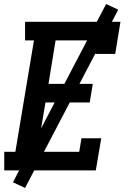

<svg xmlns="http://www.w3.org/2000/svg" viewBox="-20 -843 640 950"><path d="M1 0V-92H56L148 -643H104V-735H576L550 -576H452L463 -643H255L220 -428H439L424 -336H205L164 -92H372L383 -159H481L454 0ZM104 87 44 59 505 -823 565 -795Z"/></svg>

Font: Iosevka Curly Slab SmBdExObl
Style: Regular
Weight: 600
Width: 7
Italic angle: -9°
Monospace: yes
Designer: Belleve Invis
Foundry: Belleve Invis
Version: Version 11.1.0; ttfautohint (v1.8.3)